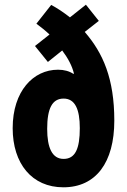

<svg xmlns="http://www.w3.org/2000/svg" viewBox="-20 -788 542 818"><path d="M198 -767 135 -687C154 -673 173 -658 191 -641L129 -592L184 -524L245 -573C269 -541 287 -508 295 -475L293 -473C275 -485 253 -491 227 -491C122 -491 34 -400 34 -242C34 -91 116 10 250 10C389 10 467 -96 467 -274C467 -453 419 -562 341 -652L401 -699L346 -768L278 -714C250 -736 223 -754 198 -767ZM251 -368C300 -368 320 -322 320 -242C320 -155 301 -111 251 -111C202 -111 181 -159 181 -239C181 -327 203 -368 251 -368Z"/></svg>

Font: Noto Sans Devanagari ExtraCondensed ExtraBold
Style: Regular
Weight: 800
Width: 2
Designer: Jelle Bosma - Monotype Design Team
Foundry: Monotype Imaging Inc.
Version: Version 2.004